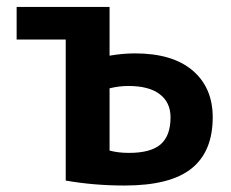

<svg xmlns="http://www.w3.org/2000/svg" viewBox="-20 -540 684 569"><path d="M304.7 -93.8Q330.1 -86.9 362.3 -86.9Q426.8 -86.9 456.1 -112.3Q485.4 -137.7 485.4 -192.4Q485.4 -236.3 453.6 -260.7Q421.9 -285.2 360.4 -285.2Q333 -285.2 304.7 -278.3ZM304.7 -375Q343.8 -381.8 379.9 -381.8Q491.2 -381.8 550.8 -331.1Q610.4 -280.3 610.4 -192.4Q610.4 -90.8 547.4 -40.5Q484.4 9.8 349.6 9.8Q257.8 9.8 174.8 -4.9V-422.9H29.3V-519.5H304.7Z"/></svg>

Font: Mgen+ 1c bold
Style: Bold
Weight: 700
Designer: [Source Han Sans]
Ryoko NISHIZUKA  (kana & ideographs); Paul D. Hunt (Latin, Greek & Cyrillic); Wenlong ZHANG  (bopomofo
Version: Version 1.059.20150602